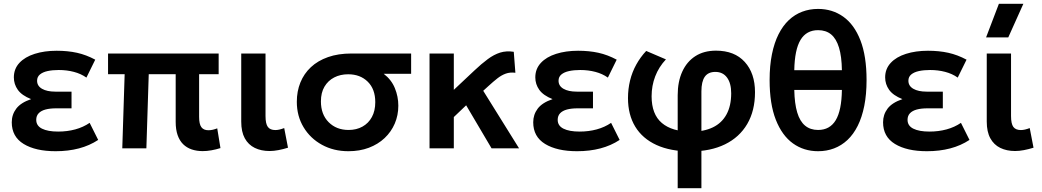

<svg xmlns="http://www.w3.org/2000/svg" viewBox="-20 -782 5490 1012"><path d="M273 15Q167.5 15 104.8 -23.2Q42 -61.5 42 -137.5Q42 -178 65.8 -209.5Q89.5 -241 144 -259.5Q95 -279 74 -308.5Q53 -338 53 -374Q53 -419 82.2 -450.5Q111.5 -482 162.8 -498.2Q214 -514.5 278.5 -514.5Q337 -514.5 385.8 -503.8Q434.5 -493 482 -467.5L435.5 -373Q406.5 -393.5 369.2 -403.2Q332 -413 289.5 -413Q257 -413 231.2 -407.5Q205.5 -402 190.5 -389.5Q175.5 -377 175.5 -356.5Q175.5 -329 201.5 -314Q227.5 -299 271.5 -299H357V-211H275.5Q243.5 -211 220 -204.8Q196.5 -198.5 183.8 -185Q171 -171.5 171 -150.5Q171 -119 201.5 -103.8Q232 -88.5 286.5 -88.5Q334.5 -88.5 376.8 -100Q419 -111.5 452.5 -134.5L497.5 -44.5Q452 -14.5 396 0.2Q340 15 273 15Z M1048.5 14.5Q1016.5 14.5 990.2 5.5Q964 -3.5 945.2 -22Q926.5 -40.5 916.2 -69.8Q906 -99 906 -139.5V-391H764L751.5 0H624.5L637 -391H549.5V-500H1132.5V-391H1029.5V-166Q1029.5 -127.5 1041.5 -111.5Q1053.5 -95.5 1078.5 -95.5Q1090 -95.5 1101.8 -98.2Q1113.5 -101 1125 -105.5L1142 -1.5Q1118.5 6 1094.5 10.2Q1070.5 14.5 1048.5 14.5Z M1401 14Q1356.5 14 1322.8 -2.5Q1289 -19 1270.2 -53.2Q1251.5 -87.5 1251.5 -141V-500H1379.5V-170.5Q1379.5 -129.5 1391.8 -113Q1404 -96.5 1431.5 -96.5Q1441.5 -96.5 1453.2 -99.2Q1465 -102 1478 -107L1498 -3.5Q1472.5 4.5 1447.8 9.2Q1423 14 1401 14Z M1816.5 15Q1738.5 15 1677 -18.8Q1615.5 -52.5 1580 -111.5Q1544.5 -170.5 1544.5 -245.5Q1544.5 -300.5 1563.2 -347Q1582 -393.5 1618.5 -427.8Q1655 -462 1708.8 -481Q1762.5 -500 1833 -500H2147V-393H2002.5Q2043 -362 2061.2 -317.5Q2079.5 -273 2079.5 -225Q2079.5 -174.5 2060.8 -130.8Q2042 -87 2007.2 -54.2Q1972.5 -21.5 1924.2 -3.2Q1876 15 1816.5 15ZM1817.5 -97Q1859 -97 1890.8 -114.8Q1922.5 -132.5 1940.2 -165.2Q1958 -198 1958 -243.5Q1958 -312.5 1918.2 -351.5Q1878.5 -390.5 1815 -390.5Q1774 -390.5 1741.5 -373.8Q1709 -357 1690.2 -325.2Q1671.5 -293.5 1671.5 -247.5Q1671.5 -179 1712.2 -138Q1753 -97 1817.5 -97Z M2244 0V-500H2372V-308.5L2480 -410Q2518 -446 2550.8 -470.2Q2583.5 -494.5 2616.2 -504.8Q2649 -515 2688 -509L2696.5 -398.5Q2668.5 -402 2646 -394Q2623.5 -386 2601.8 -369Q2580 -352 2554.5 -328.5L2527 -303.5L2716 0H2571L2437 -227L2372 -165V0Z M3021.5 15Q2916 15 2853.2 -23.2Q2790.5 -61.5 2790.5 -137.5Q2790.5 -178 2814.2 -209.5Q2838 -241 2892.5 -259.5Q2843.5 -279 2822.5 -308.5Q2801.5 -338 2801.5 -374Q2801.5 -419 2830.8 -450.5Q2860 -482 2911.2 -498.2Q2962.5 -514.5 3027 -514.5Q3085.5 -514.5 3134.2 -503.8Q3183 -493 3230.5 -467.5L3184 -373Q3155 -393.5 3117.8 -403.2Q3080.5 -413 3038 -413Q3005.5 -413 2979.8 -407.5Q2954 -402 2939 -389.5Q2924 -377 2924 -356.5Q2924 -329 2950 -314Q2976 -299 3020 -299H3105.5V-211H3024Q2992 -211 2968.5 -204.8Q2945 -198.5 2932.2 -185Q2919.5 -171.5 2919.5 -150.5Q2919.5 -119 2950 -103.8Q2980.5 -88.5 3035 -88.5Q3083 -88.5 3125.2 -100Q3167.5 -111.5 3201 -134.5L3246 -44.5Q3200.5 -14.5 3144.5 0.2Q3088.5 15 3021.5 15Z M3552 210V-280Q3552 -351.5 3576 -404.2Q3600 -457 3645 -486Q3690 -515 3754 -515Q3851.5 -515 3905.5 -455.5Q3959.5 -396 3959.5 -296Q3959.5 -198.5 3918.5 -128.5Q3877.5 -58.5 3801.2 -21.2Q3725 16 3620 16Q3514 16 3440.2 -17.8Q3366.5 -51.5 3328.2 -114.5Q3290 -177.5 3290 -265Q3290 -313 3301 -357.8Q3312 -402.5 3333.8 -441.8Q3355.5 -481 3386 -513.5L3490 -469Q3452.5 -429 3433.5 -379.5Q3414.5 -330 3414.5 -274.5Q3414.5 -179.5 3468.5 -133.8Q3522.5 -88 3623.5 -88Q3690.5 -88 3737.5 -110.8Q3784.5 -133.5 3809.2 -178.8Q3834 -224 3834 -290.5Q3834 -343.5 3812 -373.2Q3790 -403 3750.5 -403Q3713 -403 3695 -377.8Q3677 -352.5 3677 -300V210Z M4292 15Q4217 15 4159.5 -26.2Q4102 -67.5 4069.2 -150.8Q4036.5 -234 4036.5 -360Q4036.5 -436 4048.8 -496.2Q4061 -556.5 4083.5 -601.2Q4106 -646 4137.5 -675.8Q4169 -705.5 4208 -720.2Q4247 -735 4292 -735Q4367 -735 4424.8 -694Q4482.5 -653 4515 -569.8Q4547.5 -486.5 4547.5 -360Q4547.5 -284.5 4535.5 -224.2Q4523.5 -164 4501 -119Q4478.5 -74 4446.8 -44.2Q4415 -14.5 4376 0.2Q4337 15 4292 15ZM4292 -97Q4354 -97 4385 -148.5Q4416 -200 4417.5 -308H4166.5Q4168 -236 4182 -189.2Q4196 -142.5 4223.5 -119.8Q4251 -97 4292 -97ZM4166.5 -412H4417.5Q4416.5 -484.5 4402.2 -531.2Q4388 -578 4360.8 -600.5Q4333.5 -623 4292 -623Q4230.5 -623 4199.5 -571.8Q4168.5 -520.5 4166.5 -412Z M4865.5 15Q4760 15 4697.2 -23.2Q4634.5 -61.5 4634.5 -137.5Q4634.5 -178 4658.2 -209.5Q4682 -241 4736.5 -259.5Q4687.5 -279 4666.5 -308.5Q4645.5 -338 4645.5 -374Q4645.5 -419 4674.8 -450.5Q4704 -482 4755.2 -498.2Q4806.5 -514.5 4871 -514.5Q4929.5 -514.5 4978.2 -503.8Q5027 -493 5074.5 -467.5L5028 -373Q4999 -393.5 4961.8 -403.2Q4924.5 -413 4882 -413Q4849.5 -413 4823.8 -407.5Q4798 -402 4783 -389.5Q4768 -377 4768 -356.5Q4768 -329 4794 -314Q4820 -299 4864 -299H4949.5V-211H4868Q4836 -211 4812.5 -204.8Q4789 -198.5 4776.2 -185Q4763.5 -171.5 4763.5 -150.5Q4763.5 -119 4794 -103.8Q4824.5 -88.5 4879 -88.5Q4927 -88.5 4969.2 -100Q5011.5 -111.5 5045 -134.5L5090 -44.5Q5044.5 -14.5 4988.5 0.2Q4932.5 15 4865.5 15Z M5330.5 14Q5286 14 5252.2 -2.5Q5218.5 -19 5199.8 -53.2Q5181 -87.5 5181 -141V-500H5309V-170.5Q5309 -129.5 5321.2 -113Q5333.5 -96.5 5361 -96.5Q5371 -96.5 5382.8 -99.2Q5394.5 -102 5407.5 -107L5427.5 -3.5Q5402 4.5 5377.2 9.2Q5352.5 14 5330.5 14ZM5177.5 -585 5245 -762H5374L5294.5 -585Z"/></svg>

Font: Geologica Medium
Style: Regular
Weight: 500
Designer: Sindre Bremnes, Frode Helland
Foundry: Monokrom Skriftforlag AS
Version: Version 1.010;gftools[0.9.28]